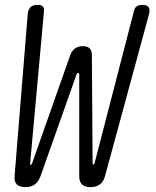

<svg xmlns="http://www.w3.org/2000/svg" viewBox="-20 -760 640 790"><path d="M40 -36 94 -701Q96 -721 105.5 -730.5Q115 -740 134 -740Q149 -740 155.5 -734Q162 -728 161 -714L104 -88Q103 -82 106 -81.5Q109 -81 112 -88L269 -533Q276 -552 289 -561Q302 -570 321 -570Q340 -570 349 -561Q358 -552 358 -533L361 -88Q361 -83 364 -83Q367 -83 369 -88L531 -714Q534 -728 542.5 -734Q551 -740 566 -740Q585 -740 591.5 -730.5Q598 -721 593 -701L412 -35Q406 -12 390.5 -1Q375 10 352 10Q329 10 317.5 -1Q306 -12 306 -35V-454Q305 -460 301 -460Q297 -460 295 -454L147 -36Q138 -12 123 -1Q108 10 85 10Q61 10 49.5 -1Q38 -12 40 -36Z"/></svg>

Font: Maple Mono ExtraLight
Style: Italic
Weight: 275
Italic angle: -10°
Monospace: yes
Designer: subframe7536
Version: Version 7.000